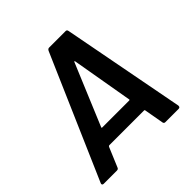

<svg xmlns="http://www.w3.org/2000/svg" viewBox="-184 -848 996 996"><g transform="rotate(-45 314.5 -350.0)"><path d="M461 -10 442 -117Q442 -118 441 -119.5Q440 -121 438 -121H182Q180 -121 176 -117L131 -10Q128 0 117 0H20Q14 0 11.5 -4Q9 -8 12 -14L306 -690Q311 -700 320 -700H441Q450 -700 452 -690L581 -14V-11Q581 0 569 0H472Q463 0 461 -10ZM222 -212H419Q425 -212 423 -218L365 -553Q364 -557 362 -557Q360 -557 359 -553L219 -218Q216 -212 222 -212Z"/></g></svg>

Font: Barlow SemiBold
Style: Italic
Weight: 600
Italic angle: -7°
Designer: Jeremy Tribby
Foundry: Tribby Type
Version: Version 1.408